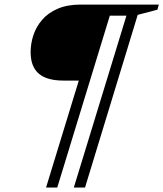

<svg xmlns="http://www.w3.org/2000/svg" viewBox="-20 -696 715 840"><path d="M230.5 124.5H181.5L426.5 -676H562L547 -627.5H460.5ZM352 124.5H303L548 -676H675L668.5 -653.5L582.5 -631ZM461 -676 359.5 -343.5H256.5Q185 -343.5 149.5 -374Q114 -404.5 114 -468Q114 -505.5 126.2 -542.5Q138.5 -579.5 164.8 -609.8Q191 -640 232.8 -658Q274.5 -676 334 -676Z"/></svg>

Font: Newsreader 16pt 16pt
Style: Italic
Weight: 400
Italic angle: -17°
Version: Version 1.003